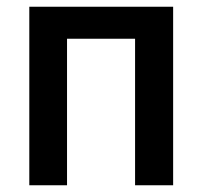

<svg xmlns="http://www.w3.org/2000/svg" viewBox="-20 -550 600 570"><path d="M67 -530H494V0H381V-435H179V0H67Z"/></svg>

Font: Golos UI Medium
Style: Regular
Weight: 500
Designer: A.Korolkova, Vitaly Kuzmin
Foundry: ParaType Ltd
Version: Version 2.000